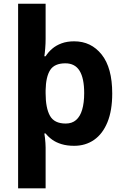

<svg xmlns="http://www.w3.org/2000/svg" viewBox="-20 -780 673 1040"><path d="M587.9 -273.9Q587.9 -181.2 562 -117.9Q536.1 -54.7 489.7 -22.5Q443.4 9.8 381.8 9.8Q342.8 9.8 313.2 0.7Q283.7 -8.3 262.7 -23.4Q241.7 -38.6 227.1 -57.1H220.2Q222.2 -47.4 223.6 -33.4Q225.1 -19.5 226.1 -5.6Q227.1 8.3 227.1 19V240.2H78.1V-759.8H227.1V-568.8Q227.1 -544.9 224.9 -517.6Q222.7 -490.2 220.2 -475.1H227.1Q241.2 -497.6 262.5 -515.9Q283.7 -534.2 313.5 -545.2Q343.3 -556.2 381.8 -556.2Q473.6 -556.2 530.8 -484.4Q587.9 -412.6 587.9 -273.9ZM436 -275.9Q436 -356 411.1 -396.5Q386.2 -437 334 -437Q275.4 -437 252 -400.9Q228.5 -364.7 227.1 -291V-274.9Q227.1 -195.3 250.5 -153.1Q273.9 -110.8 335.9 -110.8Q370.1 -110.8 392.1 -129.9Q414.1 -148.9 425 -185.8Q436 -222.7 436 -275.9Z"/></svg>

Font: Wonky
Style: Regular
Weight: 400
Designer: Monotype Design Team
Foundry: Monotype Imaging Inc.
Version: Version 3.000